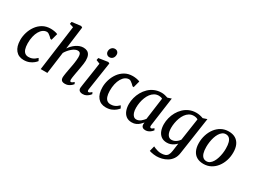

<svg xmlns="http://www.w3.org/2000/svg" viewBox="-61 -1645 3609 2724"><g transform="rotate(30 1744.0 -283.0)"><path d="M213 10Q129 10 80.8 -48.5Q32.5 -107 32 -214Q31.5 -273 50 -335Q68.5 -397 105.8 -450Q143 -503 199 -535.5Q255 -568 329.5 -568Q357.5 -568 390 -562.5Q422.5 -557 444.5 -546.5L415 -436.5L394 -441Q381.5 -454 366 -468.2Q350.5 -482.5 334.5 -492.2Q318.5 -502 305 -502Q271 -502 242 -481.8Q213 -461.5 191.5 -424.2Q170 -387 158.2 -335.8Q146.5 -284.5 147 -222.5Q148 -167 160 -131.5Q172 -96 195 -78.8Q218 -61.5 251.5 -61.5Q282 -61.5 305.2 -69.5Q328.5 -77.5 348 -91.2Q367.5 -105 385.5 -122.5L407.5 -83Q395 -66 369 -44Q343 -22 304 -6Q265 10 213 10Z M891 10Q863 10 847 1.8Q831 -6.5 824.8 -21.8Q818.5 -37 818.5 -58Q819.5 -72.5 822 -91.8Q824.5 -111 828.2 -133Q832 -155 836.2 -177.2Q840.5 -199.5 844 -220Q848 -241 852.5 -265Q857 -289 860.8 -314.8Q864.5 -340.5 867 -365.2Q869.5 -390 869.5 -412Q869 -443.5 863 -460.5Q857 -477.5 845 -484.2Q833 -491 814.5 -491Q794.5 -491 772 -480.2Q749.5 -469.5 726.8 -450.5Q704 -431.5 683.2 -407Q662.5 -382.5 646.5 -355L599 0H490L590 -744L528 -762.5L534.5 -798.5L681.5 -817L705 -804L657 -434.5Q675.5 -462 699 -486.2Q722.5 -510.5 749.2 -528.8Q776 -547 805.2 -557.5Q834.5 -568 865.5 -568Q901.5 -568 928.2 -554.2Q955 -540.5 969.8 -508.5Q984.5 -476.5 984.5 -422Q984.5 -402 980.2 -371Q976 -340 970.2 -307Q964.5 -274 959.5 -247Q956 -228.5 952.2 -207.2Q948.5 -186 944.8 -164.8Q941 -143.5 938.2 -123.8Q935.5 -104 934.5 -87.5Q934.5 -70 939.2 -62.5Q944 -55 951 -55Q961.5 -55 972 -61.5Q982.5 -68 1000.5 -82.5L1013 -54.5Q1009 -48 992.8 -32.5Q976.5 -17 950.8 -3.5Q925 10 891 10Z M1182 10Q1158.5 10 1141.5 2.8Q1124.5 -4.5 1116.5 -18.8Q1108.5 -33 1110.5 -54.5Q1113 -75 1118 -109.5Q1123 -144 1129.8 -187.8Q1136.5 -231.5 1144 -281.2Q1151.5 -331 1159 -382.5Q1166.5 -434 1173 -483L1112 -507.5L1119 -544L1270.5 -567L1293.5 -556L1223.5 -91.5Q1221 -73.5 1225.8 -64.5Q1230.5 -55.5 1239 -55.5Q1249 -55.5 1260.5 -62Q1272 -68.5 1289 -84.5L1302 -57.5Q1297 -50.5 1281.2 -34.2Q1265.5 -18 1240.5 -4Q1215.5 10 1182 10ZM1247.5 -632.5Q1221.5 -632.5 1204 -651Q1186.5 -669.5 1187 -698Q1188 -731.5 1208.8 -753.8Q1229.5 -776 1261.5 -776Q1289 -776 1305.5 -758.2Q1322 -740.5 1321.5 -714Q1321.5 -678.5 1301.2 -655.5Q1281 -632.5 1247.5 -632.5Z M1558 10Q1474 10 1425.8 -48.5Q1377.5 -107 1377 -214Q1376.5 -273 1395 -335Q1413.5 -397 1450.8 -450Q1488 -503 1544 -535.5Q1600 -568 1674.5 -568Q1702.5 -568 1735 -562.5Q1767.5 -557 1789.5 -546.5L1760 -436.5L1739 -441Q1726.5 -454 1711 -468.2Q1695.5 -482.5 1679.5 -492.2Q1663.5 -502 1650 -502Q1616 -502 1587 -481.8Q1558 -461.5 1536.5 -424.2Q1515 -387 1503.2 -335.8Q1491.5 -284.5 1492 -222.5Q1493 -167 1505 -131.5Q1517 -96 1540 -78.8Q1563 -61.5 1596.5 -61.5Q1627 -61.5 1650.2 -69.5Q1673.5 -77.5 1693 -91.2Q1712.5 -105 1730.5 -122.5L1752.5 -83Q1740 -66 1714 -44Q1688 -22 1649 -6Q1610 10 1558 10Z M2245 -95.5Q2241.5 -73 2248.2 -64.2Q2255 -55.5 2264 -55.5Q2272.5 -55.5 2282.8 -61.8Q2293 -68 2308 -81L2322 -54Q2318 -47 2302.2 -31.5Q2286.5 -16 2262 -3Q2237.5 10 2206.5 10Q2177.5 10 2159.5 -5Q2141.5 -20 2141.5 -53L2144.5 -80Q2127 -58.5 2104.5 -37.8Q2082 -17 2052.5 -3.5Q2023 10 1984.5 10Q1928.5 10 1892.2 -17.5Q1856 -45 1838.2 -92.2Q1820.5 -139.5 1820.5 -197.5Q1820.5 -248 1834.2 -300.5Q1848 -353 1874.8 -400.8Q1901.5 -448.5 1940.8 -486.2Q1980 -524 2031.8 -546Q2083.5 -568 2146.5 -568Q2170.5 -568 2199 -561.8Q2227.5 -555.5 2248.5 -547.5L2310 -567.5ZM2191 -497Q2178 -504.5 2163.2 -508Q2148.5 -511.5 2132.5 -511.5Q2093 -511.5 2061.2 -493.2Q2029.5 -475 2006 -443.8Q1982.5 -412.5 1966.8 -372.5Q1951 -332.5 1943.2 -288.8Q1935.5 -245 1935.5 -203Q1935.5 -156 1946.2 -123.8Q1957 -91.5 1975.8 -75Q1994.5 -58.5 2019.5 -58.5Q2040.5 -58.5 2058.5 -66Q2076.5 -73.5 2092 -85.8Q2107.5 -98 2120 -112Q2132.5 -126 2142.5 -138.5Z M2804.5 38Q2796.5 98 2768.2 139Q2740 180 2699.8 204.5Q2659.5 229 2614.5 239.8Q2569.5 250.5 2528 250.5Q2505.5 250.5 2482.2 247.2Q2459 244 2439.8 239.5Q2420.5 235 2411 231L2432.5 145Q2442.5 150.5 2463 159Q2483.5 167.5 2509.5 174.5Q2535.5 181.5 2562.5 181.5Q2602 181.5 2628.8 171.5Q2655.5 161.5 2670.8 136.8Q2686 112 2692 67L2709.5 -60Q2693.5 -42.5 2671 -26.5Q2648.5 -10.5 2620.8 -0.2Q2593 10 2560 10Q2502.5 10 2465.5 -17.8Q2428.5 -45.5 2411 -92.8Q2393.5 -140 2393.5 -198.5Q2393.5 -249 2406.8 -301.2Q2420 -353.5 2446.5 -401Q2473 -448.5 2512 -486.2Q2551 -524 2602 -546Q2653 -568 2716 -568Q2745.5 -568 2776.2 -561.2Q2807 -554.5 2827.5 -546L2893.5 -568ZM2773 -494Q2759 -503.5 2741 -507.8Q2723 -512 2704 -512Q2663 -512 2631 -492.5Q2599 -473 2576 -440.5Q2553 -408 2538.2 -368Q2523.5 -328 2516.2 -285.5Q2509 -243 2509 -204.5Q2509 -170 2514.8 -143Q2520.5 -116 2532 -97Q2543.5 -78 2559.5 -68Q2575.5 -58 2596.5 -58Q2624 -58 2647.5 -68.8Q2671 -79.5 2689.2 -96.2Q2707.5 -113 2719.5 -131Z M3246 -568.5Q3311 -568.5 3356 -542Q3401 -515.5 3424.8 -464.5Q3448.5 -413.5 3448.5 -340.5Q3449 -272 3428.8 -208.8Q3408.5 -145.5 3370.5 -95.8Q3332.5 -46 3279 -17.2Q3225.5 11.5 3159.5 11.5Q3095.5 11.5 3050.2 -14.5Q3005 -40.5 2981.2 -91Q2957.5 -141.5 2957 -213Q2956.5 -283 2976.8 -346.8Q2997 -410.5 3034.8 -460.5Q3072.5 -510.5 3126 -539.5Q3179.5 -568.5 3246 -568.5ZM3229 -514Q3197.5 -514 3172.8 -495.8Q3148 -477.5 3129.8 -447Q3111.5 -416.5 3099.5 -378.2Q3087.5 -340 3081.8 -299.2Q3076 -258.5 3076 -220Q3076 -158 3088.2 -118.8Q3100.5 -79.5 3123.5 -61Q3146.5 -42.5 3178 -42.5Q3209.5 -42.5 3233.8 -60.5Q3258 -78.5 3276.2 -109Q3294.5 -139.5 3306.2 -177.8Q3318 -216 3324 -256.8Q3330 -297.5 3329.5 -336Q3329.5 -398 3317.8 -437.2Q3306 -476.5 3283.8 -495.2Q3261.5 -514 3229 -514Z"/></g></svg>

Font: Merriweather Light 18pt Medium
Style: Italic
Weight: 500
Italic angle: -7.8°
Version: Version 2.101